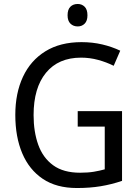

<svg xmlns="http://www.w3.org/2000/svg" viewBox="-20 -936 701 966"><path d="M371 -377H594V-26Q541 -8 486.5 1Q432 10 367 10Q264 10 195.5 -36Q127 -82 92 -164.5Q57 -247 57 -358Q57 -467 95.5 -549.5Q134 -632 208.5 -678Q283 -724 390 -724Q445 -724 494 -712.5Q543 -701 585 -681L552 -605Q516 -623 474 -634.5Q432 -646 388 -646Q274 -646 211.5 -570Q149 -494 149 -357Q149 -273 172.5 -207.5Q196 -142 247.5 -104.5Q299 -67 383 -67Q423 -67 452.5 -72Q482 -77 507 -84V-299H371ZM371 -916Q392 -916 406 -902Q420 -888 420 -859Q420 -831 406 -817Q392 -803 371 -803Q349 -803 334.5 -817Q320 -831 320 -859Q320 -888 334 -902Q348 -916 371 -916Z"/></svg>

Font: Noto Sans Khmer SemiCondensed
Style: Regular
Weight: 400
Width: 4
Designer: Danh Hong and the Monotype Design Team
Foundry: Monotype Imaging Inc.
Version: Version 2.004; ttfautohint (v1.8.4.7-5d5b)